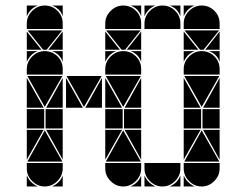

<svg xmlns="http://www.w3.org/2000/svg" viewBox="-20 -677 892 695"><path d="M568 -657Q595 -657 614 -638Q633 -619 633 -592V-572H503V-592Q503 -618 522.5 -637.5Q542 -657 568 -657ZM426 -492Q453 -492 472 -473Q491 -454 491 -427V-407H361V-427Q361 -453 380.5 -472.5Q400 -492 426 -492ZM426 -657Q453 -657 472 -638Q491 -619 491 -592V-572H361V-592Q361 -618 380.5 -637.5Q400 -657 426 -657ZM568 -2Q542 -2 522.5 -21.5Q503 -41 503 -67V-87H633V-67Q633 -41 613.5 -21.5Q594 -2 568 -2ZM426 -2Q400 -2 380.5 -21.5Q361 -41 361 -67V-87H491V-67Q491 -41 471.5 -21.5Q452 -2 426 -2ZM363 -92 426 -205 490 -92ZM348 -402 284 -290 221 -402ZM490 -402 426 -290 363 -402ZM489 -567 433 -497H420L364 -567ZM424 -212H361V-282H424ZM491 -212H429V-282H491ZM361 -287V-395L422 -287ZM219 -287V-395L280 -287ZM361 -207H422L361 -99ZM349 -287H289L349 -395ZM491 -207V-99L431 -207ZM491 -287H431L491 -395ZM361 -497V-563L414 -497ZM491 -497H439L491 -563ZM503 -42Q515 -14 543 -2H503ZM361 -492H401Q387 -487 377 -477Q367 -467 361 -453ZM594 -2Q608 -8 618 -18Q628 -28 633 -42V-2ZM452 -2Q466 -8 476 -18Q486 -28 491 -42V-2ZM503 -657H543Q529 -652 519 -642Q509 -632 503 -618ZM633 -657V-618Q623 -647 594 -657ZM491 -492V-453Q481 -482 452 -492ZM491 -657V-618Q481 -647 452 -657ZM142 -492Q169 -492 188 -473Q207 -454 207 -427V-407H77V-427Q77 -453 96.5 -472.5Q116 -492 142 -492ZM142 -657Q169 -657 188 -638Q207 -619 207 -592V-572H77V-592Q77 -618 96.5 -637.5Q116 -657 142 -657ZM710 -492Q737 -492 756 -473Q775 -454 775 -427V-407H645V-427Q645 -453 664.5 -472.5Q684 -492 710 -492ZM710 -657Q737 -657 756 -638Q775 -619 775 -592V-572H645V-592Q645 -618 664.5 -637.5Q684 -657 710 -657ZM710 -2Q684 -2 664.5 -21.5Q645 -41 645 -67V-87H775V-67Q775 -41 755.5 -21.5Q736 -2 710 -2ZM142 -2Q116 -2 96.5 -21.5Q77 -41 77 -67V-87H207V-67Q207 -41 187.5 -21.5Q168 -2 142 -2ZM647 -92 710 -205 774 -92ZM79 -92 142 -205 206 -92ZM206 -402 142 -290 79 -402ZM774 -402 710 -290 647 -402ZM205 -567 149 -497H136L80 -567ZM773 -567 717 -497H704L648 -567ZM708 -212H645V-282H708ZM140 -212H77V-282H140ZM775 -212H713V-282H775ZM207 -212H145V-282H207ZM77 -287V-395L138 -287ZM645 -287V-395L706 -287ZM645 -207H706L645 -99ZM77 -207H138L77 -99ZM207 -287H147L207 -395ZM775 -207V-99L715 -207ZM775 -287H715L775 -395ZM207 -207V-99L147 -207ZM645 -497V-563L698 -497ZM77 -497V-563L130 -497ZM775 -497H723L775 -563ZM207 -497H155L207 -563ZM77 -42Q89 -14 117 -2H77ZM645 -42Q657 -14 685 -2H645ZM645 -657H685Q671 -652 661 -642Q651 -632 645 -618ZM77 -492H117Q103 -487 93 -477Q83 -467 77 -453ZM168 -2Q182 -8 192 -18Q202 -28 207 -42V-2ZM645 -492H685Q671 -487 661 -477Q651 -467 645 -453ZM77 -657H117Q103 -652 93 -642Q83 -632 77 -618ZM775 -492V-453Q765 -482 736 -492ZM207 -492V-453Q197 -482 168 -492ZM207 -657V-618Q197 -647 168 -657Z"/></svg>

Font: CAT DyFa
Style: Regular
Weight: 400
Designer: Peter Wiegel
Foundry: Peter Wiegel
Version: Version 1.001; ttfautohint (v1.3)